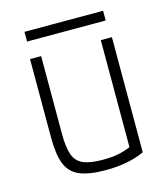

<svg xmlns="http://www.w3.org/2000/svg" viewBox="-100 -714 699 802"><g transform="rotate(-15 250.0 -313.0)"><path d="M259 10Q188 10 147 -7Q106 -24 89.5 -65.5Q73 -107 73 -180V-520H121V-182Q121 -124 133 -92Q145 -60 175 -47.5Q205 -35 259 -35Q287 -35 310 -38Q333 -41 354.5 -48Q376 -55 398 -66L379 -34V-520H427V-22Q392 -6 350.5 2Q309 10 259 10ZM80 -594V-636H420V-594Z"/></g></svg>

Font: M PLUS Code Latin Light
Style: Regular
Weight: 300
Designer: Coji Morishita
Foundry: UNDERFOREST DESIGN
Version: Version 1.002; ttfautohint (v1.8.3)